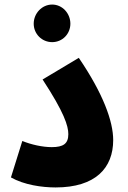

<svg xmlns="http://www.w3.org/2000/svg" viewBox="-20 -818 564 843"><path d="M209 -633C254 -633 289 -669 289 -714C289 -759 254 -798 209 -798C164 -798 128 -759 128 -714C128 -669 164 -633 209 -633ZM28 -39C86 -6 165 5 224 5C400 5 477 -81 477 -203C477 -285 433 -407 326 -564L167 -469C262 -324 280 -265 280 -229C280 -187 258 -172 207 -172C167 -172 117 -183 78 -199Z"/></svg>

Font: Noto Sans Arabic SemCond Blk
Style: Regular
Weight: 900
Width: 4
Designer: Monotype Design Team, Nadine Chahine, Nizar Qandah and Khaled Hosny
Foundry: Monotype Imaging Inc.
Version: Version 2.012